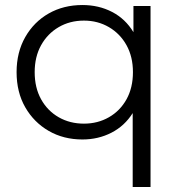

<svg xmlns="http://www.w3.org/2000/svg" viewBox="-20 -550 718 764"><path d="M308 5Q233 5 174 -29Q115 -63 80.5 -123Q46 -183 46 -263Q46 -342 80.5 -402.5Q115 -463 174 -496.5Q233 -530 308 -530Q373 -530 426 -502.5Q479 -475 511 -422V-526H579V194H508V-100Q476 -49 423.5 -22Q371 5 308 5ZM314 -58Q369 -58 413.5 -83.5Q458 -109 483.5 -155Q509 -201 509 -263Q509 -324 483.5 -370Q458 -416 413.5 -442Q369 -468 314 -468Q258 -468 213.5 -442Q169 -416 143.5 -370Q118 -324 118 -263Q118 -201 143.5 -155Q169 -109 213.5 -83.5Q258 -58 314 -58Z"/></svg>

Font: Montserrat
Style: Regular
Weight: 400
Designer: Julieta Ulanovsky
Foundry: Julieta Ulanovsky
Version: Version 9.000; ttfautohint (v1.8.4.7-5d5b)